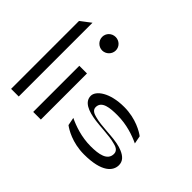

<svg xmlns="http://www.w3.org/2000/svg" viewBox="-135 -915 1154 1154"><g transform="rotate(45 441.5 -338.5)"><path d="M51 -8H116V-635L51 -585Z M333 -616C333 -648 307 -673 275 -673C243 -673 217 -648 217 -616C217 -584 244 -558 275 -558C306 -558 333 -584 333 -616ZM308 -396H243V-4H308Z M621 -226C656 -223 690 -220 718 -212C736 -208 765 -199 765 -169C765 -113 702 -102 633 -102C554 -102 485 -127 439 -149L449 -98C470 -82 539 -39 639 -39C792 -39 834 -94 834 -142C834 -175 813 -196 778 -211C771 -214 764 -216 756 -219C723 -229 682 -232 641 -235C602 -238 564 -241 532 -250C513 -255 488 -264 488 -290C488 -343 555 -348 615 -348C694 -348 762 -324 809 -302L799 -353C778 -369 709 -412 609 -412C486 -412 419 -360 419 -317C419 -266 473 -243 547 -233C570 -230 596 -228 621 -226Z"/></g></svg>

Font: Charger Static
Style: 2
Weight: 1000
Designer: Jasper
Foundry: KineticPlasma Fonts/Cannot Into Space Fonts
Version: Version 1.1